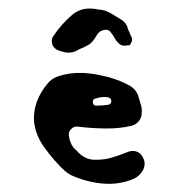

<svg xmlns="http://www.w3.org/2000/svg" viewBox="-20 -436 426 458"><path d="M291 -353Q297 -344 294 -336.5Q291 -329 289 -328H285Q272 -325 265 -331Q258 -337 253 -346Q248 -355 242.5 -361Q237 -367 226 -364Q216 -362 209.5 -350Q203 -338 193 -330Q186 -326 179.5 -323Q173 -320 168 -318Q150 -306 128 -313Q125 -314 121.5 -315Q118 -316 115 -318Q106 -323 104 -333Q102 -343 108 -351Q127 -379 152 -400.5Q177 -422 216 -413H219Q226 -412 232 -410Q238 -408 245 -404Q257 -397 269.5 -389Q282 -381 285 -368Q286 -364 288 -360.5Q290 -357 291 -353ZM321 -30Q313 -16 300 -10Q266 5 227 2Q188 -1 150 -18Q146 -20 142.5 -22.5Q139 -25 135 -28Q110 -51 87 -82.5Q64 -114 61 -148Q60 -173 68.5 -195Q77 -217 93 -236Q101 -247 116 -253Q155 -267 203 -259.5Q251 -252 285 -234Q306 -224 311 -203Q314 -193 316.5 -184.5Q319 -176 318 -166Q318 -156 311.5 -147.5Q305 -139 294 -136Q265 -129 231 -129.5Q197 -130 165 -134Q157 -135 150.5 -129Q144 -123 144 -115Q146 -95 156 -83Q159 -80 162 -77.5Q165 -75 166 -73Q183 -56 203 -55Q226 -54 246.5 -60Q267 -66 286 -74Q297 -78 307 -74Q317 -70 321 -60Q329 -46 321 -30ZM238 -186Q246 -188 245.5 -195.5Q245 -203 236 -204Q223 -206 208 -201Q201 -200 201.5 -192Q202 -184 209 -184Q217 -184 224 -184.5Q231 -185 238 -186Z"/></svg>

Font: Slackside One
Style: Regular
Weight: 400
Version: Version 1.000